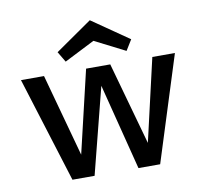

<svg xmlns="http://www.w3.org/2000/svg" viewBox="-76 -762 908 845"><g transform="rotate(-10 377.5 -339.0)"><path d="M242 -517 214 -564 378 -678 543 -564 514 -517 378 -586ZM722 -471 573 0H476L378 -385L280 0H181L34 -471H137L238 -102L325 -471H433L536 -102L621 -471Z"/></g></svg>

Font: Ysabeau SC Semibold
Style: Regular
Weight: 600
Designer: Christian Thalmann (Catharsis Fonts)
Version: Version 0.003